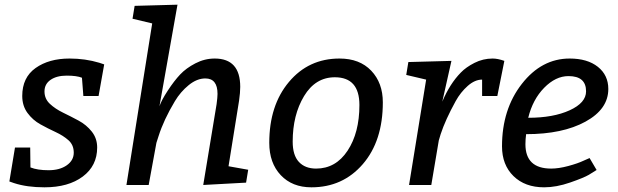

<svg xmlns="http://www.w3.org/2000/svg" viewBox="-20 -790 2638 820"><path d="M109 -160 110 -75Q140 -63 187.5 -63Q235 -63 265 -84Q295 -105 295 -138Q295 -171 272.5 -191Q250 -211 217.5 -226Q185 -241 152.5 -259Q120 -277 97.5 -307.5Q75 -338 75 -380Q75 -459 132 -499.5Q189 -540 277 -540Q344 -540 404 -522L425 -515L401 -380H336L330 -458Q308 -467 265 -467Q222 -467 196 -449Q170 -431 170 -399.5Q170 -368 193 -346.5Q216 -325 249 -309Q282 -293 315.5 -275Q349 -257 372 -228Q395 -199 395 -160Q395 -82 333.5 -36Q272 10 170 10Q95 10 40 -8L20 -15L44 -160Z M738 -770 661 -336Q669 -361 696.5 -403Q724 -445 749.5 -472Q775 -499 814.5 -519.5Q854 -540 897 -540Q1006 -540 1006 -419Q1006 -395 1001 -360L956 -80L1040 -65L1031 -10L848 0L905 -345Q909 -375 909 -389Q909 -455 857 -455Q821 -455 786 -426.5Q751 -398 727 -358Q679 -278 657 -208L648 -180L615 0H520L630 -690L546 -710L555 -765Z M1310 10Q1228 10 1179 -42Q1130 -94 1130 -180Q1130 -340 1214 -440Q1298 -540 1430 -540Q1516 -540 1565.5 -488Q1615 -436 1615 -353Q1615 -188 1529.5 -89Q1444 10 1310 10ZM1410 -460Q1327 -460 1278.5 -379.5Q1230 -299 1230 -185Q1230 -127 1256.5 -98.5Q1283 -70 1330 -70Q1414 -70 1464.5 -146.5Q1515 -223 1515 -341.5Q1515 -460 1410 -460Z M2134 -530 2104 -380H2039V-450Q2008 -450 1977.5 -423Q1947 -396 1926 -358Q1882 -278 1862 -217L1854 -190L1822 0H1727L1800 -450L1715 -470L1724 -525L1908 -530L1869 -356Q1901 -432 1948 -480Q1970 -503 2006.5 -521.5Q2043 -540 2084 -540Q2106 -540 2134 -530Z M2578 -410Q2578 -324 2480.5 -270.5Q2383 -217 2227 -217Q2224 -195 2224 -174Q2224 -70 2334 -70Q2366 -70 2407 -81Q2448 -92 2473 -104L2498 -115L2528 -64Q2516 -56 2495 -43.5Q2474 -31 2415 -10.5Q2356 10 2304 10Q2222 10 2173 -38Q2124 -86 2124 -165Q2124 -323 2208.5 -431.5Q2293 -540 2413 -540Q2489 -540 2533.5 -504.5Q2578 -469 2578 -410ZM2236 -287Q2343 -287 2413 -319Q2483 -351 2483 -400Q2483 -465 2408 -465Q2353 -465 2304 -415Q2255 -365 2236 -287Z"/></svg>

Font: Bitter
Style: Italic
Weight: 400
Italic angle: -9°
Designer: Sol Matas
Foundry: Sol Matas
Version: Version 1.001